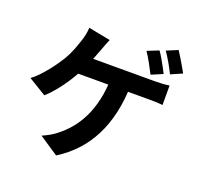

<svg xmlns="http://www.w3.org/2000/svg" viewBox="-155 -1023 1310 1269"><g transform="rotate(20 500.0 -388.0)"><path d="M772 -808Q785 -791 799.5 -765.5Q814 -740 828 -715Q842 -690 851 -671L771 -637Q755 -668 733.5 -707.5Q712 -747 692 -776ZM890 -854Q903 -835 918 -809.5Q933 -784 947.5 -759.5Q962 -735 971 -718L891 -683Q876 -715 853.5 -754Q831 -793 811 -821ZM439 -760Q431 -741 422 -718Q413 -695 407 -678Q398 -654 385.5 -622.5Q373 -591 359.5 -560Q346 -529 332 -503Q312 -464 284 -421Q256 -378 224 -338.5Q192 -299 158 -269L33 -345Q60 -365 84.5 -391Q109 -417 131.5 -445Q154 -473 173 -500.5Q192 -528 206 -551Q226 -586 240.5 -623Q255 -660 264 -688Q273 -713 278.5 -740Q284 -767 285 -790ZM282 -606Q300 -606 335.5 -606Q371 -606 416 -606Q461 -606 510.5 -606Q560 -606 608.5 -606Q657 -606 699 -606Q741 -606 770 -606Q799 -606 810 -606Q830 -606 860 -607.5Q890 -609 914 -613V-476Q886 -479 856.5 -479.5Q827 -480 810 -480Q797 -480 759.5 -480Q722 -480 669 -480Q616 -480 556.5 -480Q497 -480 440.5 -480Q384 -480 339 -480Q294 -480 271 -480ZM672 -533Q670 -423 649 -330.5Q628 -238 589.5 -162.5Q551 -87 495 -27Q439 33 367 78L232 -12Q259 -24 284 -38Q309 -52 327 -67Q370 -100 406.5 -143Q443 -186 471 -242.5Q499 -299 515.5 -371Q532 -443 534 -534Z"/></g></svg>

Font: Noto Sans SC
Style: Bold
Weight: 700
Designer: Ryoko NISHIZUKA  (kana, bopomofo & ideographs); Paul D. Hunt (Latin, Greek & Cyrillic); Sandoll Communications , Soo-you
Foundry: Adobe
Version: Version 2.004-H2;hotconv 1.0.118;makeotfexe 2.5.65603